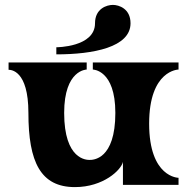

<svg xmlns="http://www.w3.org/2000/svg" viewBox="-20 -755 764 784"><path d="M368 -660C368 -720 416 -735 441 -735C465 -735 513 -720 513 -660C513 -562 361 -533 210 -533V-562C210 -562 368 -562 368 -660ZM15 -470C23 -470 96 -470 96 -294C96 -93 146 9 286 9C402 9 475 -61 482 -94V0H709V-29C709 -29 589 -29 589 -250C589 -470 709 -471 709 -471V-500H359V-471C359 -471 451 -471 451 -294C451 -102 359 -102 346 -102C334 -102 242 -102 242 -294C242 -471 334 -471 334 -471V-500H15Z"/></svg>

Font: Ouroboros
Style: Regular
Weight: 400
Designer: Ariel Martín Pérez
Foundry: Velvetyne Type Foundry
Version: Version 2.001;hotconv 1.0.109;makeotfexe 2.5.65596